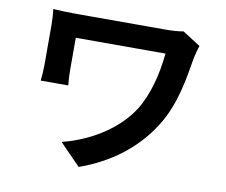

<svg xmlns="http://www.w3.org/2000/svg" viewBox="-84 -834 1167 991"><g transform="rotate(10 500.0 -338.5)"><path d="M760 -233C838 -354 858 -499 876 -604C879 -618 888 -655 894 -670L800 -730C773 -725 741 -723 707 -723H238C191 -723 150 -725 118 -727C121 -701 123 -672 123 -645V-433C123 -406 121 -383 118 -352H262C259 -383 258 -418 258 -433V-601H728C718 -493 689 -380 639 -299C560 -174 414 -92 279 -59L388 53C548 -3 677 -102 760 -233Z"/></g></svg>

Font: Glow Sans SC Normal
Style: Bold
Weight: 700
Designer: Ryoko NISHIZUKA (kana, bopomofo & ideographs); Paul D. Hunt (Latin, Greek & Cyrillic); Sandoll Communications, Soo-young
Version: Version 0.93